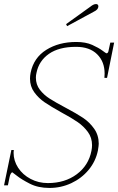

<svg xmlns="http://www.w3.org/2000/svg" viewBox="-20 -917 583 947"><path d="M306 -798 427 -885Q433 -890 440 -893.5Q447 -897 454 -897Q460 -897 463 -893Q466 -889 465 -883Q463 -869 444 -860L311 -788ZM41 -67Q37 -67 33 -60Q29 -53 27 -42L19 -3H0L36 -177H48L47 -164Q47 -124 69.5 -89.5Q92 -55 131 -34.5Q170 -14 216 -14Q300 -14 358.5 -57.5Q417 -101 431 -173Q434 -188 434 -201Q434 -238 413.5 -266Q393 -294 363.5 -314.5Q334 -335 282 -363Q230 -392 200 -412.5Q170 -433 149 -462Q128 -491 128 -529Q128 -543 131 -558Q146 -632 208 -671Q270 -710 356 -710Q403 -710 435 -695.5Q467 -681 485 -667.5Q503 -654 505 -654Q514 -654 516 -670L524 -707H543L508 -533H495Q496 -540 496 -554Q496 -613 459 -649.5Q422 -686 355 -686Q271 -686 221.5 -651.5Q172 -617 160 -558Q157 -546 157 -534Q157 -500 176.5 -474.5Q196 -449 225 -430.5Q254 -412 303 -386Q358 -357 390 -335.5Q422 -314 444.5 -282Q467 -250 467 -208Q467 -199 463 -175Q452 -121 417 -79Q382 -37 331.5 -13.5Q281 10 224 10Q168 10 127 -11Q86 -32 64 -49.5Q42 -67 41 -67Z"/></svg>

Font: Taviraj Thin
Style: Italic
Weight: 250
Italic angle: -12°
Designer: Katatrad Team
Foundry: CadsonDemak
Version: Version 1.001